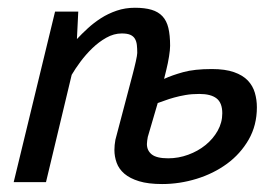

<svg xmlns="http://www.w3.org/2000/svg" viewBox="-20 -460 707 485"><path d="M394.5 -260.7Q414.6 -270 442.9 -277.8Q471.2 -285.6 515.1 -285.6Q548.8 -285.6 571 -277.8Q593.3 -270 606 -256.6Q618.7 -243.2 623.8 -225.6Q628.9 -208 628.9 -189Q628.9 -143.6 608.2 -107.4Q587.4 -71.3 553.5 -46.4Q519.5 -21.5 476.6 -8.3Q433.6 4.9 389.6 4.9Q354.5 4.9 331.3 -2.2Q308.1 -9.3 294.2 -21.2Q280.3 -33.2 274.7 -48.8Q269 -64.5 269 -81.1Q269 -93.3 271.5 -106.9L315.4 -273.4Q317.4 -280.8 319.3 -288.8Q321.3 -296.9 323 -304.4Q324.7 -312 325.7 -317.9Q326.7 -323.7 326.7 -326.2Q326.7 -337.4 325.7 -346.4Q324.7 -355.5 320.8 -362.1Q316.9 -368.7 309.1 -372.1Q301.3 -375.5 287.6 -375.5Q267.6 -375.5 248.5 -364.7Q229.5 -354 213.1 -338.1Q196.8 -322.3 183.3 -304.2Q169.9 -286.1 161.1 -271L96.2 0H14.6L119.1 -430.7H177.7L174.3 -361.3Q186.5 -374.5 201.7 -388.4Q216.8 -402.3 235.1 -414.1Q253.4 -425.8 274.9 -433.1Q296.4 -440.4 320.8 -440.4Q345.7 -440.4 362.8 -435.3Q379.9 -430.2 390.4 -418.9Q400.9 -407.7 405.3 -389.4Q409.7 -371.1 409.7 -344.2Q409.7 -334.5 407 -317.4Q404.3 -300.3 399.9 -282.7ZM353.5 -115.2Q352.5 -109.4 351.8 -104.7Q351.1 -100.1 351.1 -96.2Q351.1 -79.6 363.5 -69.8Q376 -60.1 404.8 -60.1Q430.7 -60.1 455.3 -69.1Q480 -78.1 499 -93.5Q518.1 -108.9 529.8 -129.6Q541.5 -150.4 541.5 -173.8Q541.5 -200.2 527.1 -211.4Q512.7 -222.7 483.4 -222.7Q464.4 -222.7 448.7 -220Q433.1 -217.3 419.9 -213.6Q406.7 -210 396.5 -206.1Q386.2 -202.1 378.4 -199.7L353.5 -114.7Z"/></svg>

Font: PT Astra Sans
Style: Italic
Weight: 400
Italic angle: -16°
Designer: A.Korolkova, I. Chaeva
Foundry: ParaType Ltd
Version: Version 1.001; ttfautohint (v1.6)